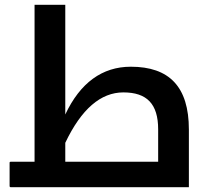

<svg xmlns="http://www.w3.org/2000/svg" viewBox="-20 -780 878 800"><path d="M25 0H767V-240C767 -419 685 -502 525 -502C406 -502 314 -435 252 -303V-760H124V-106H25C21 -106 20 -105 20 -101V-6C20 -2 21 0 25 0ZM252 -106V-185C319 -326 400 -395 494 -395C592 -395 639 -347 639 -241V-106Z"/></svg>

Font: Noto Kufi Arabic SemiBold
Style: Regular
Weight: 600
Designer: Monotype Design Team, David Williams, Khaled Hosny
Foundry: Google LLC
Version: Version 2.109